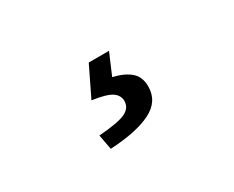

<svg xmlns="http://www.w3.org/2000/svg" viewBox="-52 -167 719 591"><g transform="rotate(-30 307.5 128.0)"><path d="M210 260 200 207Q269 202 294.5 190Q320 178 320 153Q320 133 301.5 120.5Q283 108 233 101L284 -4H356L324 71Q363 80 384.5 98.5Q406 117 406 151Q406 204 355 229.5Q304 255 210 260Z"/></g></svg>

Font: Noto Sans KR Thin Medium
Style: Regular
Weight: 500
Version: Version 2.004-H2;hotconv 1.0.118;makeotfexe 2.5.65603